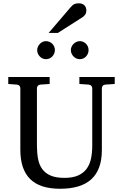

<svg xmlns="http://www.w3.org/2000/svg" viewBox="-20 -1144 752 1180"><path d="M627 -624Q616.2 -623 611.1 -616.2Q606 -609.4 606 -602.1V-222.2Q606 -160.6 589.4 -115.7Q572.8 -70.8 540.3 -41.5Q507.8 -12.2 459.7 2Q411.6 16.1 349.1 16.1Q225.1 16.1 165 -43.9Q105 -104 105 -222.2V-602.1Q105 -609.4 99.9 -616.2Q94.7 -623 84 -624L30.8 -627.9V-670.9H285.2V-627.9L228 -624Q217.3 -623 212.2 -616.2Q207 -609.4 207 -602.1V-248Q207 -204.1 213.9 -167.7Q220.7 -131.3 239.3 -105.5Q257.8 -79.6 290.8 -65.2Q323.7 -50.8 376 -50.8Q427.7 -50.8 460.9 -65.9Q494.1 -81.1 513.2 -107.7Q532.2 -134.3 539.6 -170.4Q546.9 -206.5 546.9 -248V-602.1Q546.9 -609.4 541.3 -616.2Q535.6 -623 524.9 -624L467.8 -627.9V-670.9H685.1V-627.9ZM317.4 -836.4Q317.4 -825.2 313 -814.9Q308.6 -804.7 301.3 -796.9Q293.9 -789.1 283.9 -784.7Q273.9 -780.3 262.7 -780.3Q251.5 -780.3 241.7 -784.7Q231.9 -789.1 224.6 -796.9Q217.3 -804.7 212.9 -814.5Q208.5 -824.2 208.5 -835.4Q208.5 -846.2 212.9 -856.2Q217.3 -866.2 224.6 -874Q231.9 -881.8 241.7 -886.5Q251.5 -891.1 262.7 -891.1Q273.9 -891.1 283.9 -886.7Q293.9 -882.3 301.3 -875Q308.6 -867.7 313 -857.7Q317.4 -847.7 317.4 -836.4ZM524.4 -836.4Q524.4 -825.2 520.3 -814.9Q516.1 -804.7 508.8 -796.9Q501.5 -789.1 491.7 -784.7Q481.9 -780.3 470.7 -780.3Q459.5 -780.3 449.5 -784.7Q439.5 -789.1 431.9 -796.9Q424.3 -804.7 419.9 -814.9Q415.5 -825.2 415.5 -836.4Q415.5 -846.7 419.9 -856.7Q424.3 -866.7 432.1 -874.3Q439.9 -881.8 449.7 -886.5Q459.5 -891.1 470.7 -891.1Q481.9 -891.1 491.7 -886.7Q501.5 -882.3 508.8 -874.8Q516.1 -867.2 520.3 -857.2Q524.4 -847.2 524.4 -836.4ZM510.7 -1078.6Q510.7 -1064.9 504.2 -1055.2Q497.6 -1045.4 487.8 -1038.6L335.4 -941.4H278.8L411.6 -1096.7Q417.5 -1103 422.4 -1108.2Q427.2 -1113.3 433.1 -1116.7Q439 -1120.1 446.5 -1121.8Q454.1 -1123.5 464.8 -1123.5Q478 -1123.5 486.8 -1119.4Q495.6 -1115.2 501 -1108.9Q506.3 -1102.5 508.5 -1094.5Q510.7 -1086.4 510.7 -1078.6Z"/></svg>

Font: Charis SIL Am
Style: Regular
Weight: 400
Foundry: SIL International
Version: Version 5.000